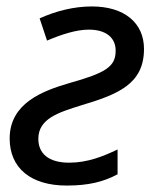

<svg xmlns="http://www.w3.org/2000/svg" viewBox="-20 -566 472 596"><path d="M187 10C256 10 302 -2 345 -25V-102C301 -81 252 -61 195 -61C130 -61 99 -90 99 -135C99 -198 162 -217 232 -239C346 -273 427 -305 427 -414C427 -495 366 -546 265 -546C210 -546 154 -532 103 -509L126 -440C171 -459 216 -474 256 -474C309 -474 339 -449 339 -409C339 -359 309 -340 195 -308C113 -284 10 -246 10 -136C10 -44 76 10 187 10Z"/></svg>

Font: BC Sans
Style: Italic
Weight: 400
Italic angle: -12°
Designer: Monotype Design Team
Designer: Province of B.C.
Foundry: Monotype Imaging Inc.
Version: Version 2.000;GOOG;noto-source:20170915:90ef993387c0